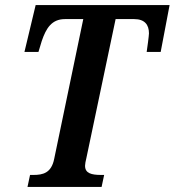

<svg xmlns="http://www.w3.org/2000/svg" viewBox="-20 -735 686 754"><path d="M88 -1H379L389 -48H377C340 -48 314 -54 314 -84C314 -91 316 -101 320 -118L434 -660H507C548 -660 565 -638 565 -604C565 -596 558 -543 556 -531H611L646 -715H120L76 -531H131L144 -574C161 -624 183 -660 235 -660H307L193 -112C182 -55 148 -48 111 -48H98Z"/></svg>

Font: Noto Serif Condensed SemiBold
Style: Italic
Weight: 600
Width: 3
Italic angle: -12°
Designer: Monotype Design Team
Foundry: Monotype Imaging Inc.
Version: Version 2.014